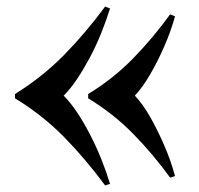

<svg xmlns="http://www.w3.org/2000/svg" viewBox="-20 -553 609 588"><path d="M302 -533 317 -527Q305 -489 289.5 -450.5Q274 -412 255 -376.5Q236 -341 216 -311Q196 -281 175 -260Q196 -239 216 -209Q236 -179 255 -142.5Q274 -106 289.5 -67.5Q305 -29 317 10L302 15Q243 -65 177 -132.5Q111 -200 26 -252V-265Q111 -318 177 -385.5Q243 -453 302 -533ZM501 -509 516 -503Q503 -456 482.5 -409.5Q462 -363 439.5 -324.5Q417 -286 393 -260Q417 -235 439.5 -195.5Q462 -156 482.5 -109Q503 -62 516 -14L501 -9Q448 -82 387.5 -143.5Q327 -205 250 -252V-265Q327 -312 387.5 -374Q448 -436 501 -509Z"/></svg>

Font: Playfair Display
Style: Bold
Weight: 700
Designer: Claus Eggers Sørensen
Foundry: Claus Eggers Sørensen
Version: Version 1.203